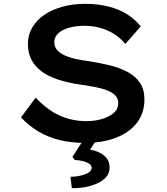

<svg xmlns="http://www.w3.org/2000/svg" viewBox="-20 -732 867 997"><path d="M422 10Q349 10 288.5 -5Q228 -20 179 -49.5Q130 -79 89 -122L165 -225Q228 -159 292 -131Q356 -103 429 -103Q471 -103 508 -113.5Q545 -124 569.5 -144.5Q594 -165 594 -197Q594 -218 582 -232.5Q570 -247 549.5 -257Q529 -267 503 -273.5Q477 -280 449.5 -284.5Q422 -289 396 -293Q333 -302 282.5 -318.5Q232 -335 197 -360.5Q162 -386 143.5 -421.5Q125 -457 125 -503Q125 -551 148 -590Q171 -629 211.5 -656Q252 -683 306 -697.5Q360 -712 422 -712Q489 -712 544 -698Q599 -684 640.5 -657.5Q682 -631 711 -595L631 -504Q605 -535 571.5 -556Q538 -577 499.5 -587.5Q461 -598 419 -598Q374 -598 338.5 -588Q303 -578 282.5 -559Q262 -540 262 -513Q262 -490 275.5 -473.5Q289 -457 313.5 -445.5Q338 -434 371 -426.5Q404 -419 443 -414Q501 -405 553 -392Q605 -379 645 -357Q685 -335 707.5 -301Q730 -267 730 -216Q730 -146 692 -95.5Q654 -45 584 -17.5Q514 10 422 10ZM353 245 346 186Q371 186 396.5 180.5Q422 175 439 164.5Q456 154 456 139Q456 125 441 116.5Q426 108 405.5 103.5Q385 99 369 99L356 83L425 -24H492L448 45Q494 53 521.5 76.5Q549 100 549 139Q549 167 531 187.5Q513 208 483.5 221Q454 234 419.5 240Q385 246 353 245Z"/></svg>

Font: Lexend Mega Medium
Style: Regular
Weight: 500
Version: Version 1.007